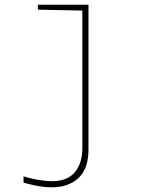

<svg xmlns="http://www.w3.org/2000/svg" viewBox="-20 -548 640 816"><path d="M201 248Q164 248 128 240Q92 232 80 228V201Q90 205 111 210Q132 215 156.5 218.5Q181 222 201 222Q266 222 298 184Q330 146 330 81V-503L141 -507V-528H356V88Q356 169 313.5 208.5Q271 248 201 248Z"/></svg>

Font: Noto Sans Mono Thin
Style: Regular
Weight: 100
Designer: Monotype Design Team
Foundry: Monotype Imaging Inc.
Version: Version 2.014